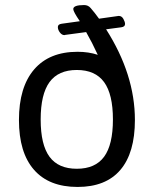

<svg xmlns="http://www.w3.org/2000/svg" viewBox="-20 -734 609 760"><path d="M392 -113.5Q427 -161 427 -261Q427 -361 392 -409Q357 -457 284 -457Q211 -457 176 -409Q141 -361 141 -261Q141 -161 176 -113.5Q211 -66 284 -66Q357 -66 392 -113.5ZM514 -259Q514 -129 456.5 -61.5Q399 6 287 6Q174 6 114.5 -62Q55 -130 55 -259Q55 -389 115 -459Q175 -529 287 -529Q331 -529 367 -517Q345 -565 321 -607Q264 -599 239 -596Q236 -595 235 -595Q225 -595 217 -605.5Q209 -616 209 -627Q209 -638 224 -640L296 -650Q270 -688 270 -698Q270 -714 313 -714Q329 -714 339 -702Q354 -685 372 -660Q448 -671 450 -671Q462 -671 468.5 -659Q475 -647 475 -639Q475 -628 460 -626L400 -618Q514 -439 514 -259Z"/></svg>

Font: mmAsap
Style: Regular
Weight: 400
Designer: Pablo Cosgaya
Foundry: Omnibus-Type
Version: Version 1.001